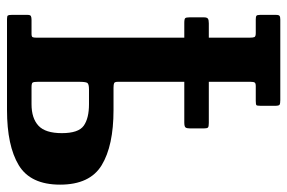

<svg xmlns="http://www.w3.org/2000/svg" viewBox="-156 -664 820 548"><g transform="rotate(90 254.0 -390.0)"><path d="M34 0Q26 0 24.2 -2.5Q22.5 -5 22.5 -13V-59Q22.5 -66.5 26 -68.2Q29.5 -70 36.5 -70H76.5Q84.5 -70 86 -73Q87.5 -76 87.5 -83.5V-506H45.5Q34 -506 31.8 -508.8Q29.5 -511.5 29.5 -521V-562Q29.5 -570.5 33 -573.2Q36.5 -576 46.5 -576H87.5V-693Q87.5 -702.5 85.8 -706.2Q84 -710 74.5 -710H35Q27.5 -710 25 -712Q22.5 -714 22.5 -722V-768Q22.5 -776 25.5 -778Q28.5 -780 36 -780H265.5Q275.5 -780 278.8 -778Q282 -776 282 -765V-724.5Q282 -714 280.2 -712Q278.5 -710 268 -710H226Q217.5 -710 215.5 -706.8Q213.5 -703.5 213.5 -695V-576H331Q341.5 -576 344 -573.5Q346.5 -571 346.5 -562V-522.5Q346.5 -513.5 344 -509.8Q341.5 -506 329.5 -506H213.5V-316.5Q213.5 -307.5 217.2 -305.8Q221 -304 230.5 -304H294Q396 -304 451.5 -270.2Q507 -236.5 507 -151.5Q507 -67 451.5 -33.5Q396 0 294 0ZM277.5 -70Q317.5 -70 338.8 -89.8Q360 -109.5 360 -156.5Q360 -204 338.8 -219Q317.5 -234 277.5 -234H235.5Q219.5 -234 216.5 -229Q213.5 -224 213.5 -206V-88Q213.5 -76 215.8 -73Q218 -70 229 -70Z"/></g></svg>

Font: Besley* Narrow Semi
Style: Regular
Weight: 600
Width: 4
Designer: Owen Earl
Foundry: indestructible type*
Version: Version 3.000; ttfautohint (v1.8.3)